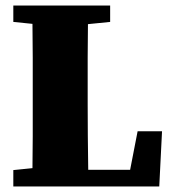

<svg xmlns="http://www.w3.org/2000/svg" viewBox="-20 -672 614 692"><path d="M28 -593V-652H377V-593L297 -585Q296 -525 296 -464.5Q296 -404 296 -342V-296Q296 -242 296.5 -182Q297 -122 298 -60H449L476 -199H564L554 0H28V-59L97 -66Q98 -125 98 -180.5Q98 -236 98 -281V-342Q98 -403 98 -464Q98 -525 97 -586Z"/></svg>

Font: Source Serif 4 Black
Style: Regular
Weight: 900
Designer: Frank Grießhammer
Foundry: Adobe
Version: Version 4.005;hotconv 1.1.0;makeotfexe 2.6.0